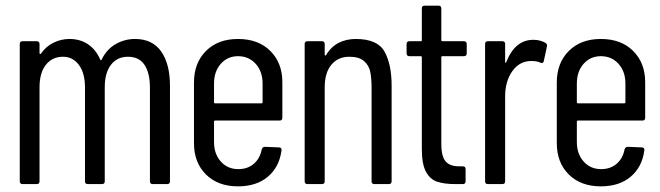

<svg xmlns="http://www.w3.org/2000/svg" viewBox="-20 -652 2339 680"><path d="M50 -10V-496Q50 -506 60 -506H110Q120 -506 120 -496V-464Q120 -462 121.5 -461Q123 -460 125 -462Q143 -488 170 -501Q197 -514 226 -514Q264 -514 292 -495Q320 -476 335 -441Q337 -436 340 -441Q358 -478 390 -496Q422 -514 458 -514Q520 -514 551 -469.5Q582 -425 582 -348V-10Q582 0 572 0H521Q511 0 511 -10V-342Q511 -393 492 -422Q473 -451 433 -451Q395 -451 373 -422.5Q351 -394 351 -343V-10Q351 0 341 0H291Q281 0 281 -10V-342Q281 -393 259.5 -422Q238 -451 203 -451Q165 -451 142.5 -422.5Q120 -394 120 -343V-10Q120 0 110 0H60Q50 0 50 -10Z M667 -145V-360Q667 -429 709.5 -471.5Q752 -514 823 -514Q895 -514 937.5 -471.5Q980 -429 980 -361V-235Q980 -225 970 -225H742Q738 -225 738 -221V-149Q738 -107 762 -80Q786 -53 824 -53Q857 -53 879 -72Q901 -91 907 -123Q910 -132 918 -132L968 -130Q973 -130 975.5 -127Q978 -124 977 -119Q969 -60 928.5 -26Q888 8 823 8Q752 8 709.5 -34Q667 -76 667 -145ZM742 -286H906Q910 -286 910 -290V-356Q910 -399 885.5 -426Q861 -453 823 -453Q786 -453 762 -426Q738 -399 738 -356V-290Q738 -286 742 -286Z M1059 -10V-496Q1059 -506 1069 -506H1120Q1130 -506 1130 -496V-459Q1130 -456 1131.5 -455.5Q1133 -455 1135 -457Q1152 -486 1179 -500Q1206 -514 1240 -514Q1317 -514 1342 -469Q1367 -424 1367 -348V-10Q1367 0 1357 0H1306Q1296 0 1296 -10V-339Q1296 -374 1291.5 -397Q1287 -420 1269.5 -435.5Q1252 -451 1217 -451Q1177 -451 1153.5 -422.5Q1130 -394 1130 -343V-10Q1130 0 1120 0H1069Q1059 0 1059 -10Z M1474 -124V-449Q1474 -453 1470 -453H1430Q1420 -453 1420 -463V-496Q1420 -506 1430 -506H1470Q1474 -506 1474 -510V-622Q1474 -632 1484 -632H1533Q1543 -632 1543 -622V-510Q1543 -506 1547 -506H1623Q1633 -506 1633 -496V-463Q1633 -453 1623 -453H1547Q1543 -453 1543 -449V-143Q1543 -97 1559 -79.5Q1575 -62 1609 -63H1619Q1629 -63 1629 -53V-10Q1629 0 1619 0H1594Q1553 0 1528 -8.5Q1503 -17 1488.5 -44Q1474 -71 1474 -124Z M1698 -10V-496Q1698 -506 1708 -506H1759Q1769 -506 1769 -496V-433Q1769 -430 1770.5 -429.5Q1772 -429 1773 -432Q1804 -511 1869 -511Q1894 -511 1912 -500Q1919 -496 1917 -487L1906 -436Q1905 -431 1902 -429.5Q1899 -428 1894 -430Q1882 -436 1862 -436Q1820 -436 1794.5 -400Q1769 -364 1769 -310V-10Q1769 0 1759 0H1708Q1698 0 1698 -10Z M1952 -145V-360Q1952 -429 1994.5 -471.5Q2037 -514 2108 -514Q2180 -514 2222.5 -471.5Q2265 -429 2265 -361V-235Q2265 -225 2255 -225H2027Q2023 -225 2023 -221V-149Q2023 -107 2047 -80Q2071 -53 2109 -53Q2142 -53 2164 -72Q2186 -91 2192 -123Q2195 -132 2203 -132L2253 -130Q2258 -130 2260.5 -127Q2263 -124 2262 -119Q2254 -60 2213.5 -26Q2173 8 2108 8Q2037 8 1994.5 -34Q1952 -76 1952 -145ZM2027 -286H2191Q2195 -286 2195 -290V-356Q2195 -399 2170.5 -426Q2146 -453 2108 -453Q2071 -453 2047 -426Q2023 -399 2023 -356V-290Q2023 -286 2027 -286Z"/></svg>

Font: Barlow Condensed
Style: Regular
Weight: 400
Width: 3
Designer: Jeremy Tribby
Foundry: Tribby Type
Version: Version 1.500